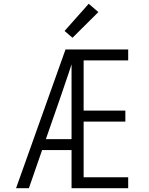

<svg xmlns="http://www.w3.org/2000/svg" viewBox="-20 -997 790 1017"><path d="M65 0 327 -735H384Q365 -673 344.5 -612Q324 -551 303 -490L223 -260H359V-202H203L133 0ZM359 0V-735H659V-677H423V-411H644V-353H423V-58H659V0ZM364 -797 322 -833 450 -977 501 -933Z"/></svg>

Font: Iosevka Aile Light
Style: Regular
Weight: 300
Designer: Belleve Invis
Foundry: Belleve Invis
Version: Version 27.3.5; ttfautohint (v1.8.4)